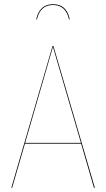

<svg xmlns="http://www.w3.org/2000/svg" viewBox="-20 -901 509 921"><path d="M234.4 -877Q172.4 -877 157.2 -807.6L153.8 -808.1Q160.6 -842.8 180.9 -861.8Q201.2 -880.9 234.4 -880.9Q300.3 -880.9 314.5 -808.1L311 -807.6Q295.9 -877 234.4 -877ZM430.7 0 369.1 -211.9H99.6L38.1 0H34.2L231.9 -680.2H236.3L435.1 0ZM100.6 -215.8H368.2L233.9 -676.3Z"/></svg>

Font: Fira Sans Compressed Four
Style: Regular
Weight: 100
Width: 1
Designer: Carrois Corporate & Edenspiekermann AG
Foundry: Carrois Corporate GbR & Edenspiekermann AG
Version: Version 4.203;PS 004.203;hotconv 1.0.88;makeotf.lib2.5.64775